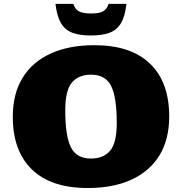

<svg xmlns="http://www.w3.org/2000/svg" viewBox="-20 -955 938 990"><path d="M466.5 -722Q654.5 -722 753.5 -626.8Q852.5 -531.5 852.5 -354.5Q852.5 -235.5 801.8 -153.2Q751 -71 657 -28.2Q563 14.5 432 14.5Q244 14.5 145 -80.8Q46 -176 46 -353Q46 -472 96.8 -554.2Q147.5 -636.5 241.8 -679.2Q336 -722 466.5 -722ZM448.5 -137.5Q514 -137.5 548 -178.2Q582 -219 582 -321Q582 -454.5 552.8 -512.2Q523.5 -570 450 -570Q384.5 -570 350.5 -529.2Q316.5 -488.5 316.5 -386.5Q316.5 -253 345.8 -195.2Q375 -137.5 448.5 -137.5ZM449 -885.5Q492 -885.5 511.8 -896.8Q531.5 -908 540 -935H632Q625 -871.5 604 -836Q583 -800.5 545.2 -786.2Q507.5 -772 449 -772Q391 -772 353 -786.2Q315 -800.5 294.2 -836Q273.5 -871.5 266 -935H358Q366.5 -908 386.5 -896.8Q406.5 -885.5 449 -885.5Z"/></svg>

Font: Newsreader 6pt ExtraBold
Style: Regular
Weight: 800
Designer: Hugues Gentile
Foundry: Production Type
Version: Version 1.003; ttfautohint (v1.8.3)